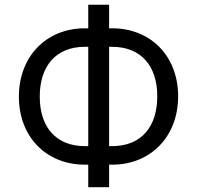

<svg xmlns="http://www.w3.org/2000/svg" viewBox="-20 -760 831 810"><path d="M338.1 -640.6C176.1 -640.6 59.7 -522.7 59.7 -352.3C59.7 -181.8 176.1 -65.3 338.1 -65.3H352.3V29.8H440.3V-65.3H453.1C615.1 -65.3 731.5 -183.2 731.5 -353.7C731.5 -524.1 615.1 -640.6 453.1 -640.6H440.3V-740.1H352.3V-640.6ZM147.7 -352.3C147.7 -480.1 214.5 -562.5 338.1 -562.5H352.3V-143.5H338.1C214.5 -143.5 147.7 -225.9 147.7 -352.3ZM440.3 -143.5V-562.5H453.1C576.7 -562.5 643.5 -480.1 643.5 -353.7C643.5 -225.9 576.7 -143.5 453.1 -143.5Z"/></svg>

Font: Margiela Sans
Style: Regular
Weight: 400
Designer: Stefan Endress, Andreas Faust
Version: Version 1.100;FEAKit 1.0